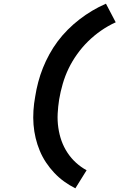

<svg xmlns="http://www.w3.org/2000/svg" viewBox="-20 -861 648 1042"><path d="M389 161Q357 145 328 124Q299 103 274.5 77Q250 51 230 21Q210 -9 196 -42.5Q182 -76 173.5 -111.5Q165 -147 162 -184.5Q159 -222 161.5 -260.5Q164 -299 171 -337Q177 -376 187.5 -415.5Q198 -455 213 -492.5Q228 -530 248 -566.5Q268 -603 293 -636.5Q318 -670 348 -700Q378 -730 411 -755.5Q444 -781 480 -802.5Q516 -824 555 -841L608 -740Q566 -721 528 -694.5Q490 -668 457.5 -636Q425 -604 398 -566Q371 -528 352 -488.5Q333 -449 320.5 -406Q308 -363 301 -321Q295 -283 293 -244.5Q291 -206 296.5 -168Q302 -130 314 -96.5Q326 -63 346 -32.5Q366 -2 392.5 22Q419 46 450 63Z"/></svg>

Font: Iosevka Etoile XBdObl
Style: Regular
Weight: 800
Italic angle: -9°
Designer: Belleve Invis
Foundry: Belleve Invis
Version: Version 15.5.2; ttfautohint (v1.8.4)